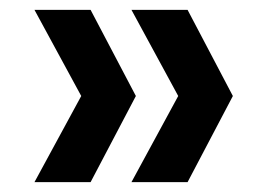

<svg xmlns="http://www.w3.org/2000/svg" viewBox="-20 -490 535 390"><path d="M164 -120H50L145 -295L50 -470H164L256 -295ZM361 -120H247L342 -295L247 -470H361L453 -295Z"/></svg>

Font: DM Sans 9pt
Style: Semibold
Weight: 600
Designer: Colophon Foundry, Jonny Pinhorn
Foundry: Colophon Foundry
Version: Version 4.004;gftools[0.9.30]